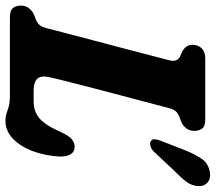

<svg xmlns="http://www.w3.org/2000/svg" viewBox="-62 -694 773 688"><g transform="rotate(90 324.0 -350.5)"><path d="M323 0H42.5Q17.5 0 9 -11.2Q0.5 -22.5 0.5 -39.5Q0.5 -56.5 10 -68.2Q19.5 -80 31.5 -85.5L50 -93Q62.5 -98 69.8 -106Q77 -114 82 -133.5Q89 -160.5 100.5 -205Q112 -249.5 126 -302.2Q140 -355 153.8 -407.2Q167.5 -459.5 178.8 -503.2Q190 -547 197 -573Q203 -599 183.5 -609.5L165 -617.5Q141 -631 141 -654Q141 -674.5 153.5 -687.2Q166 -700 189.5 -700H408.5Q433 -700 441.2 -688.8Q449.5 -677.5 449.5 -661Q449.5 -644 440.5 -632.2Q431.5 -620.5 419.5 -615L398.5 -607Q387.5 -602.5 380 -595.2Q372.5 -588 367 -567Q357 -528.5 343.8 -478.5Q330.5 -428.5 316.5 -375.5Q302.5 -322.5 290.2 -274.8Q278 -227 269 -191.8Q260 -156.5 257 -142Q250.5 -110.5 263 -97.8Q275.5 -85 305.5 -85H344Q380 -85 404.5 -105.8Q429 -126.5 453.5 -182Q466.5 -211 479.2 -221.5Q492 -232 505.5 -232Q525 -232 533.5 -217Q542 -202 541.5 -177.5Q538.5 -125.5 521.8 -81.2Q505 -37 477.2 -10.5Q449.5 16 412.5 16Q398.5 16 387.2 12Q376 8 361.5 4Q347 0 323 0ZM518.5 -627Q532.5 -662 549 -686.5Q565.5 -711 595.5 -716Q621 -721 635.5 -707Q650 -693 647 -671.5Q645 -649.5 631 -631.2Q617 -613 591 -587.5L523 -515Q515 -507 504.2 -503.8Q493.5 -500.5 487 -504.5Q479 -509 479.5 -518.5Q480 -528 484.5 -539.5Z"/></g></svg>

Font: Fraunces 144pt S100
Style: Bold Italic
Weight: 700
Italic angle: -16°
Version: Version 1.000; ttfautohint (v1.8.3)